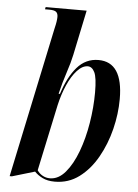

<svg xmlns="http://www.w3.org/2000/svg" viewBox="-54 -802 613 854"><g transform="rotate(5 252.0 -375.0)"><path d="M223 10Q190 10 168 -1Q146 -12 132 -27L31 3H21L163 -670Q167 -686 169 -699Q171 -712 171 -721Q171 -737 162.5 -743.5Q154 -750 133 -750H113L115 -760H298L256 -559Q249 -525 233.5 -478.5Q218 -432 206 -381H212Q236 -457 274.5 -501.5Q313 -546 370 -546Q479 -546 479 -381Q479 -315 462 -246.5Q445 -178 412 -119.5Q379 -61 331.5 -25.5Q284 10 223 10ZM200 -3Q238 -3 269 -39.5Q300 -76 322 -135Q344 -194 355.5 -264Q367 -334 367 -401Q367 -467 355.5 -490.5Q344 -514 325 -514Q301 -514 277.5 -488.5Q254 -463 235.5 -421Q217 -379 206 -330L143 -34Q152 -20 167 -11.5Q182 -3 200 -3Z"/></g></svg>

Font: Noto Serif Display ExtraCondensed SemiBold
Style: Italic
Weight: 600
Width: 2
Italic angle: -12°
Designer: Monotype Design Team
Foundry: Monotype Imaging Inc.
Version: Version 2.009